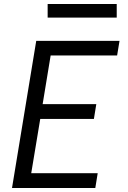

<svg xmlns="http://www.w3.org/2000/svg" viewBox="-20 -939 640 959"><path d="M40 0 161 -735H577L565 -662H233L193 -419H461L449 -345H181L136 -74H468L456 0ZM218 -851V-919H563V-851Z"/></svg>

Font: Iosevka Aile
Style: Italic
Weight: 400
Italic angle: -9°
Designer: Belleve Invis
Foundry: Belleve Invis
Version: Version 28.0.1; ttfautohint (v1.8.4)